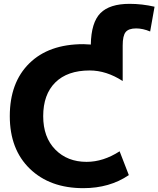

<svg xmlns="http://www.w3.org/2000/svg" viewBox="-20 -970 825 1000"><path d="M414 10Q240 10 135.5 -91Q31 -192 31 -365Q31 -540 132.5 -640Q234 -740 414 -740Q427 -740 453 -738Q455 -853 503 -901.5Q551 -950 655 -950Q720 -950 785 -935L762 -806Q724 -822 689 -822Q650 -822 634.5 -803Q619 -784 619 -733V-548Q534 -603 447 -603Q331 -603 268 -540.5Q205 -478 205 -365Q205 -255 268 -191Q331 -127 431 -127Q518 -127 603 -182L651 -58Q551 10 414 10Z"/></svg>

Font: M PLUS 1p ExtraBold
Style: Regular
Weight: 800
Version: Version 1.062